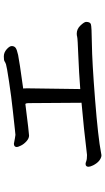

<svg xmlns="http://www.w3.org/2000/svg" viewBox="215 -866 569 1040"><g transform="rotate(-90 500.0 -346.5)"><path d="M174.8 -82Q144 -87.9 124 -127Q116.2 -143.1 116.2 -151.9Q116.2 -168 131.8 -168Q136.7 -168 147 -164.1Q157.2 -160.2 180.2 -160.2Q328.1 -178.2 462.9 -189.9L460.9 -479Q460.9 -490.2 456.1 -494.1Q297.9 -474.1 285.2 -474.1Q270 -474.1 254.4 -488Q238.8 -502 231 -518.1Q223.1 -534.2 223.1 -540Q223.1 -556.2 241.2 -556.2Q275.4 -549.3 289.1 -547.9Q293 -547.9 319.6 -551Q346.2 -554.2 420.2 -562Q494.1 -569.8 577.6 -582.5Q661.1 -595.2 671.6 -599.1Q682.1 -603 687.5 -606.9Q692.9 -610.8 713.9 -610.8Q734.9 -610.8 752.4 -595.5Q770 -580.1 770 -567.9Q770 -554.7 761 -547.4Q752 -540 721.9 -533.4Q691.9 -526.9 540 -505.9Q541 -503.9 541 -479L537.1 -196.8Q624 -203.6 717.5 -207.3Q811 -210.9 819.6 -213.4Q828.1 -215.8 836.9 -215.8Q862.8 -215.8 881.8 -195.3Q900.9 -174.8 900.9 -165Q900.9 -144 888.9 -139.4Q877 -134.8 782 -133.8Q687 -132.8 480 -116.5Q272.9 -100.1 190.9 -84Q182.6 -82 174.8 -82Z"/></g></svg>

Font: LXGW WenKai Screen R
Style: Regular
Weight: 400
Designer: Fontworks Inc.
Version: Version 1.235;May 31, 2022